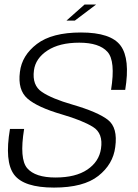

<svg xmlns="http://www.w3.org/2000/svg" viewBox="-20 -824 609 848"><path d="M273.5 -733H310.5L404.5 -804H353.5ZM218.5 4.5Q349 4.5 414.2 -47Q479.5 -98.5 489 -174.5Q501 -260.5 456.2 -295Q411.5 -329.5 300 -362Q209.5 -388 165.2 -417.8Q121 -447.5 130 -513.5Q137 -566.5 189.8 -601Q242.5 -635.5 330 -635.5Q418 -635.5 454.5 -595.2Q491 -555 470.5 -427H533Q555.5 -564 512.8 -622.2Q470 -680.5 337.5 -680.5Q209.5 -680.5 143 -629.8Q76.5 -579 68 -506.5Q57.5 -427 101.5 -388.5Q145.5 -350 254 -318.5Q344.5 -292 390.5 -263.5Q436.5 -235 426 -167Q417.5 -110 365.8 -75Q314 -40 225 -40Q135.5 -40 100.2 -81Q65 -122 86.5 -254.5H24Q-0.5 -110 42.2 -52.8Q85 4.5 218.5 4.5Z"/></svg>

Font: Anybody Thin Light
Style: Italic
Weight: 300
Italic angle: -10°
Version: Version 1.113;gftools[0.9.25]